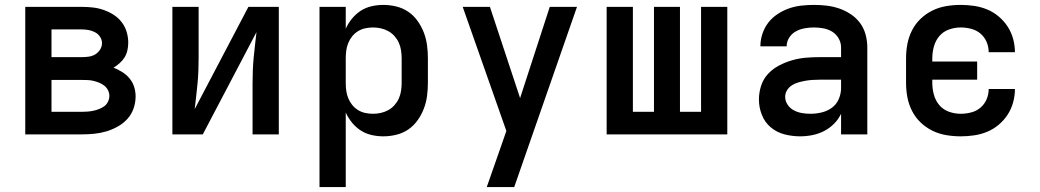

<svg xmlns="http://www.w3.org/2000/svg" viewBox="-20 -548 4240 783"><path d="M83 0V-520H314Q336 -520 358.5 -517.5Q381 -515 402.5 -507.5Q424 -500 443 -488Q462 -476 476 -458Q490 -440 496.5 -418Q503 -396 503 -374Q503 -358 499.5 -342.5Q496 -327 488 -314Q480 -301 468 -290.5Q456 -280 443 -272Q461 -265 478 -254.5Q495 -244 508 -228.5Q521 -213 527 -194Q533 -175 533 -155Q533 -129 524.5 -105Q516 -81 499 -62.5Q482 -44 459.5 -31.5Q437 -19 413 -12Q389 -5 364 -2.5Q339 0 314 0ZM190 -315H314Q328 -315 342 -317Q356 -319 368 -326Q380 -333 388 -345.5Q396 -358 396 -372Q396 -386 388 -398Q380 -410 367.5 -416.5Q355 -423 341.5 -425.5Q328 -428 314 -428H190ZM190 -92H314Q326 -92 338 -93Q350 -94 361.5 -96.5Q373 -99 384.5 -103.5Q396 -108 405.5 -115Q415 -122 420.5 -133.5Q426 -145 426 -157Q426 -169 420.5 -180Q415 -191 405.5 -198.5Q396 -206 385 -210.5Q374 -215 362 -218Q350 -221 338 -221.5Q326 -222 314 -222H190Z M683 0V-520H790V-312Q790 -286 789 -259.5Q788 -233 785.5 -207Q783 -181 780 -155Q777 -129 774 -103L993 -520H1117V0H1010V-208Q1010 -234 1011 -260.5Q1012 -287 1014.5 -313Q1017 -339 1020 -365Q1023 -391 1026 -417L807 0Z M1283 215V-520H1390V-431Q1400 -453 1415.5 -472Q1431 -491 1451 -504Q1471 -517 1495 -522.5Q1519 -528 1543 -528Q1570 -528 1596.5 -521.5Q1623 -515 1645 -500Q1667 -485 1683 -462.5Q1699 -440 1708.5 -415Q1718 -390 1721.5 -363.5Q1725 -337 1725 -310V-210Q1725 -183 1721.5 -156.5Q1718 -130 1708.5 -105Q1699 -80 1683 -57.5Q1667 -35 1645 -20Q1623 -5 1596.5 1.5Q1570 8 1543 8Q1519 8 1495 2.5Q1471 -3 1451 -16Q1431 -29 1415.5 -48Q1400 -67 1390 -89V215ZM1501 -84Q1517 -84 1533 -87.5Q1549 -91 1563.5 -99Q1578 -107 1589 -119.5Q1600 -132 1606.5 -146.5Q1613 -161 1615.5 -177.5Q1618 -194 1618 -210V-310Q1618 -326 1615.5 -342.5Q1613 -359 1606.5 -373.5Q1600 -388 1589 -400.5Q1578 -413 1563.5 -421Q1549 -429 1533 -432.5Q1517 -436 1501 -436Q1485 -436 1469 -432.5Q1453 -429 1439.5 -420.5Q1426 -412 1416 -399.5Q1406 -387 1400 -372Q1394 -357 1392 -341.5Q1390 -326 1390 -310V-210Q1390 -194 1392 -178.5Q1394 -163 1400 -148Q1406 -133 1416 -120.5Q1426 -108 1439.5 -99.5Q1453 -91 1469 -87.5Q1485 -84 1501 -84Z M1965 215Q1979 175 1993 135Q2007 95 2021 55L2045 -14L1867 -520H1978L2101 -148L2222 -520H2333L2077 215Z M2454 0V-520H2561V-92H2647V-520H2753V-92H2839V-520H2946V0Z M3243 8Q3211 8 3179.5 0Q3148 -8 3123.5 -28.5Q3099 -49 3087 -79.5Q3075 -110 3075 -142Q3075 -171 3084 -198.5Q3093 -226 3112 -246.5Q3131 -267 3156.5 -280.5Q3182 -294 3209.5 -302Q3237 -310 3265 -312.5Q3293 -315 3322 -315H3410V-355Q3410 -374 3400 -391.5Q3390 -409 3373.5 -419Q3357 -429 3337.5 -432.5Q3318 -436 3299 -436Q3280 -436 3261 -432.5Q3242 -429 3225.5 -420Q3209 -411 3198.5 -394.5Q3188 -378 3188 -359Q3188 -359 3188 -359Q3188 -359 3188 -359Q3188 -359 3188 -359Q3188 -359 3188 -359H3081Q3081 -359 3081 -359.5Q3081 -360 3081 -360Q3081 -386 3089.5 -411Q3098 -436 3113.5 -456Q3129 -476 3151 -490.5Q3173 -505 3197 -513.5Q3221 -522 3247 -525Q3273 -528 3299 -528Q3325 -528 3351 -525Q3377 -522 3402 -513.5Q3427 -505 3449.5 -490Q3472 -475 3487.5 -454Q3503 -433 3510 -407Q3517 -381 3517 -355V0H3410V-84Q3399 -61 3381 -43Q3363 -25 3340.5 -13.5Q3318 -2 3293 3Q3268 8 3243 8ZM3285 -84Q3308 -84 3331 -89.5Q3354 -95 3372.5 -108.5Q3391 -122 3400.5 -144Q3410 -166 3410 -189V-223H3322Q3307 -223 3292.5 -222Q3278 -221 3264 -218.5Q3250 -216 3236 -212Q3222 -208 3210 -200.5Q3198 -193 3190 -180.5Q3182 -168 3182 -153Q3182 -136 3192 -121Q3202 -106 3217.5 -98Q3233 -90 3250 -87Q3267 -84 3285 -84Z M3898 8Q3868 8 3838.5 3Q3809 -2 3782.5 -15Q3756 -28 3734.5 -48.5Q3713 -69 3699.5 -95.5Q3686 -122 3680.5 -151Q3675 -180 3675 -210V-310Q3675 -340 3680.5 -369Q3686 -398 3699.5 -424.5Q3713 -451 3734.5 -471.5Q3756 -492 3782.5 -505Q3809 -518 3838.5 -523Q3868 -528 3898 -528Q3925 -528 3952.5 -524Q3980 -520 4005.5 -509.5Q4031 -499 4052.5 -481Q4074 -463 4089 -440Q4104 -417 4111.5 -390Q4119 -363 4119 -335Q4119 -335 4119 -335Q4119 -335 4119 -335H4012Q4012 -335 4012 -335Q4012 -335 4012 -335Q4012 -357 4003.5 -377Q3995 -397 3978.5 -411Q3962 -425 3940.5 -430.5Q3919 -436 3898 -436Q3873 -436 3849.5 -427.5Q3826 -419 3810.5 -400.5Q3795 -382 3788.5 -358Q3782 -334 3782 -310V-297H3965V-223H3782V-210Q3782 -186 3788.5 -162Q3795 -138 3810.5 -119.5Q3826 -101 3849.5 -92.5Q3873 -84 3898 -84Q3919 -84 3940.5 -89.5Q3962 -95 3978.5 -109Q3995 -123 4003.5 -143Q4012 -163 4012 -185Q4012 -185 4012 -185Q4012 -185 4012 -185H4119Q4119 -185 4119 -185Q4119 -185 4119 -185Q4119 -157 4111.5 -130Q4104 -103 4089 -80Q4074 -57 4052.5 -39Q4031 -21 4005.5 -10.5Q3980 0 3952.5 4Q3925 8 3898 8Z"/></svg>

Font: Iosevka Custom SmBdEx
Style: Regular
Weight: 600
Width: 7
Monospace: yes
Designer: Belleve Invis
Foundry: Belleve Invis
Version: Version 11.2.4; ttfautohint (v1.8.4)